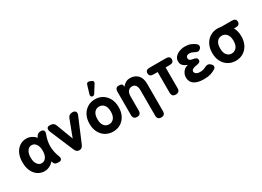

<svg xmlns="http://www.w3.org/2000/svg" viewBox="-20 -1636 3662 2681"><g transform="rotate(-30 1810.5 -296.0)"><path d="M242 11Q184 11 136.5 -20Q89 -51 61 -109.5Q33 -168 33 -251Q33 -334 61 -392.5Q89 -451 136.5 -482Q184 -513 242 -513Q285 -513 323.5 -494Q362 -475 390 -441Q391 -443 391.5 -445Q392 -447 393 -449Q414 -502 469 -502Q505 -502 517.5 -481.5Q530 -461 516 -426Q500 -385 490.5 -341.5Q481 -298 481 -251Q481 -205 490.5 -161Q500 -117 516 -76Q530 -42 521 -21Q512 0 481 0H469Q413 0 401 -31Q396 -46 390 -61Q360 -26 321.5 -7.5Q283 11 242 11ZM269 -106Q308 -109 334 -146.5Q360 -184 360 -251Q360 -318 334 -355.5Q308 -393 269 -396Q225 -400 195 -360.5Q165 -321 165 -251Q165 -181 195 -141.5Q225 -102 269 -106Z M808 0Q762 0 741 -51L580 -432Q566 -467 576 -488Q586 -509 617 -509H630Q687 -509 706 -457L807 -189L909 -457Q928 -509 985 -509Q1022 -509 1035.5 -488Q1049 -467 1035 -432L874 -51Q853 0 808 0Z M1348 11Q1281 11 1227.5 -21Q1174 -53 1143.5 -111.5Q1113 -170 1113 -248Q1113 -327 1143.5 -385.5Q1174 -444 1227.5 -476.5Q1281 -509 1348 -509Q1416 -509 1469 -476.5Q1522 -444 1552.5 -385.5Q1583 -327 1583 -248Q1583 -170 1552.5 -111.5Q1522 -53 1469 -21Q1416 11 1348 11ZM1348 -106Q1396 -106 1426.5 -142.5Q1457 -179 1457 -248Q1457 -319 1426.5 -355.5Q1396 -392 1348 -392Q1300 -392 1270.5 -355.5Q1241 -319 1241 -248Q1241 -179 1270.5 -142.5Q1300 -106 1348 -106ZM1381 -582Q1362 -552 1335 -562Q1308 -571 1319 -609L1358 -738Q1370 -777 1409 -763L1437 -753Q1457 -746 1461.5 -731.5Q1466 -717 1455 -700Z M1738 0Q1675 0 1675 -66V-442Q1675 -508 1731 -508Q1788 -508 1791 -481L1794 -454Q1814 -480 1845.5 -500Q1877 -520 1920 -520Q1995 -520 2042.5 -472Q2090 -424 2090 -330V109Q2090 175 2027 175Q1964 175 1964 109V-299Q1964 -352 1943.5 -379Q1923 -406 1888 -406Q1850 -406 1825.5 -378.5Q1801 -351 1801 -292V-66Q1801 0 1738 0Z M2363 0Q2299 0 2299 -66V-400H2231Q2166 -400 2166 -455Q2166 -509 2232 -509H2494Q2560 -509 2560 -455Q2558 -400 2494 -400H2427V-66Q2427 0 2363 0Z M2814 11Q2711 11 2656.5 -26Q2602 -63 2602 -139Q2602 -168 2615.5 -197.5Q2629 -227 2654.5 -248.5Q2680 -270 2716 -274Q2691 -284 2669 -297Q2647 -310 2633 -331.5Q2619 -353 2619 -386Q2619 -428 2646 -457.5Q2673 -487 2715 -503Q2757 -519 2803 -519Q2855 -519 2892 -505.5Q2929 -492 2960 -468Q2986 -448 2987.5 -425.5Q2989 -403 2969 -384Q2949 -365 2928 -366.5Q2907 -368 2880 -384Q2864 -393 2847 -398.5Q2830 -404 2812 -404Q2783 -404 2768.5 -391.5Q2754 -379 2754 -362Q2754 -340 2767 -327.5Q2780 -315 2814 -310Q2847 -306 2864.5 -294Q2882 -282 2882 -259Q2882 -236 2865 -225Q2848 -214 2815 -210Q2778 -206 2754.5 -192.5Q2731 -179 2731 -160Q2731 -135 2753.5 -119.5Q2776 -104 2812 -104Q2841 -104 2861.5 -109Q2882 -114 2901 -124Q2927 -139 2949.5 -140Q2972 -141 2994 -122Q3019 -102 3021.5 -79.5Q3024 -57 3001 -40Q2965 -16 2920.5 -2.5Q2876 11 2814 11Z M3326 11Q3259 11 3205.5 -21Q3152 -53 3121.5 -111.5Q3091 -170 3091 -248Q3091 -327 3121.5 -385.5Q3152 -444 3205.5 -476.5Q3259 -509 3326 -509Q3355 -509 3381 -503H3555Q3621 -503 3621 -449Q3621 -394 3555 -394H3526Q3543 -364 3552 -327Q3561 -290 3561 -248Q3561 -170 3530.5 -111.5Q3500 -53 3447 -21Q3394 11 3326 11ZM3326 -106Q3374 -106 3404.5 -142.5Q3435 -179 3435 -248Q3435 -319 3404.5 -355.5Q3374 -392 3326 -392Q3278 -392 3248.5 -355.5Q3219 -319 3219 -248Q3219 -179 3248.5 -142.5Q3278 -106 3326 -106Z"/></g></svg>

Font: Zen Maru Gothic Black
Style: Regular
Weight: 900
Designer: Yoshimichi Ohira
Foundry: Positype
Version: Version 1.001